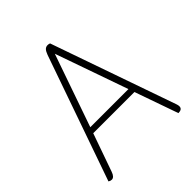

<svg xmlns="http://www.w3.org/2000/svg" viewBox="-195 -836 972 972"><g transform="rotate(-45 291.5 -350.0)"><path d="M30 0 265 -671Q272 -690 280 -698Q288 -706 300 -706Q308 -706 315 -703L550 -31Q553 -22 553 -15Q553 6 525 6L443 -227H148L76 -23Q66 6 48 6Q39 6 30 0ZM432 -259 295 -649 159 -259Z"/></g></svg>

Font: Thasadith
Style: Regular
Weight: 400
Designer: Cadson Demak Co.,Ltd.
Foundry: Cadson Demak Co.,Ltd.
Version: Version 1.000; ttfautohint (v1.6)